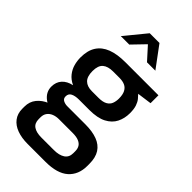

<svg xmlns="http://www.w3.org/2000/svg" viewBox="-303 -854 1186 1186"><g transform="rotate(45 290.0 -261.5)"><path d="M200 247Q149 247 109 232.5Q69 218 46.5 188.5Q24 159 24 117V98Q24 54 49 23.5Q74 -7 113 -23Q152 -39 194 -39L230 2Q205 2 185 10Q165 18 153 34Q141 50 141 74V90Q141 126 165 142.5Q189 159 233 159H342Q388 159 414.5 141.5Q441 124 441 88V71Q441 49 432 34Q423 19 403 10.5Q383 2 349 2H215Q135 2 94.5 -29Q54 -60 54 -107Q54 -147 77.5 -173Q101 -199 143 -208Q109 -224 89.5 -249Q70 -274 62 -303Q54 -332 54 -362Q54 -423 79 -461.5Q104 -500 152 -518.5Q200 -537 271 -537H560V-468L465 -455Q475 -445 486.5 -431Q498 -417 506 -394Q514 -371 514 -334Q514 -289 495.5 -252Q477 -215 435 -193Q393 -171 322 -171H231Q199 -171 179 -161Q159 -151 159 -127Q159 -107 175 -99Q191 -91 209 -91H368Q429 -91 471.5 -75Q514 -59 536 -25Q558 9 558 65V82Q558 159 508.5 203Q459 247 357 247ZM251 -264H309Q346 -264 366.5 -275.5Q387 -287 394.5 -306.5Q402 -326 402 -350Q402 -384 391.5 -404.5Q381 -425 361.5 -434Q342 -443 314 -443H258Q213 -443 189.5 -423Q166 -403 166 -355Q166 -307 188 -285.5Q210 -264 251 -264ZM137 -631 251 -770H336L439 -631H366L291 -714L211 -631Z"/></g></svg>

Font: Exo Thin SemiBold
Style: Regular
Weight: 600
Version: Version 2.000